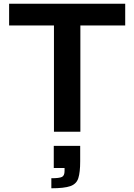

<svg xmlns="http://www.w3.org/2000/svg" viewBox="-20 -708 722 1032"><path d="M270 0V-571H29V-688H653V-571H412V0ZM256 304V250Q299 250 313 243Q327 236 327 211V195H269V76H411V159Q411 218 401 249.5Q391 281 358 292.5Q325 304 256 304Z"/></svg>

Font: Saira Expanded SemiBold
Style: Regular
Weight: 600
Width: 7
Designer: Hector Gatti with collaboration of the Omnibus-Type team
Foundry: Omnibus-Type
Version: Version 1.100; ttfautohint (v1.8.3)